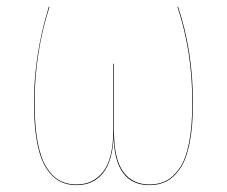

<svg xmlns="http://www.w3.org/2000/svg" viewBox="-20 -537 669 566"><path d="M504.9 -517.1Q548.8 -386.2 548.8 -233.9Q548.8 -164.6 539.1 -115.7Q529.3 -66.9 511.2 -40.5Q493.2 -14.2 471.2 -2.7Q449.2 8.8 420.9 8.8Q317.9 8.8 314.9 -134.8Q312 -62 283.4 -26.6Q254.9 8.8 205.1 8.8Q176.8 8.8 155 -3.2Q133.3 -15.1 116 -42Q98.6 -68.8 89.4 -117.2Q80.1 -165.5 80.1 -233.9Q80.1 -375 124 -517.1H126Q82 -380.9 82 -233.9Q82 -166 91.1 -118.2Q100.1 -70.3 117.2 -43.5Q134.3 -16.6 155.8 -4.9Q177.2 6.8 205.1 6.8Q255.4 6.8 284.7 -31.7Q314 -70.3 314 -154.8V-349.1H315.9V-152.8Q315.9 -68.8 343 -31Q370.1 6.8 420.9 6.8Q448.7 6.8 470.2 -4.4Q491.7 -15.6 509.8 -41.7Q527.8 -67.9 537.4 -116.5Q546.9 -165 546.9 -233.9Q546.9 -386.2 502.9 -517.1Z"/></svg>

Font: Fira Sans Compressed Two
Style: Regular
Weight: 100
Width: 1
Designer: Carrois Corporate & Edenspiekermann AG
Foundry: Carrois Corporate GbR & Edenspiekermann AG
Version: Version 4.203;PS 004.203;hotconv 1.0.88;makeotf.lib2.5.64775